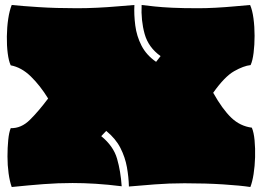

<svg xmlns="http://www.w3.org/2000/svg" viewBox="-20 -733 1051 770"><path d="M27 17Q19 -5 14.5 -37.5Q10 -70 10 -105.5Q10 -141 13 -171.5Q16 -202 23 -219Q65 -218 99.5 -252Q134 -286 173 -338Q141 -390 103.5 -426.5Q66 -463 23 -471Q15 -488 11 -519Q7 -550 7.5 -587Q8 -624 13 -657.5Q18 -691 27 -713Q65 -709 134.5 -704.5Q204 -700 289 -700Q327 -700 369.5 -702Q412 -704 451.5 -707.5Q491 -711 519 -713Q517 -674 522.5 -631Q528 -588 547.5 -550Q567 -512 606 -485L624 -508Q575 -543 560 -597Q545 -651 548 -713Q573 -710 601 -707Q629 -704 670.5 -702Q712 -700 776 -700Q806 -700 844.5 -702Q883 -704 920.5 -707.5Q958 -711 983 -713Q992 -693 996.5 -659.5Q1001 -626 1001 -589.5Q1001 -553 997 -521Q993 -489 985 -472Q957 -469 919 -447.5Q881 -426 835 -361Q872 -295 907.5 -261Q943 -227 990 -221Q998 -202 1001 -170Q1004 -138 1003 -102.5Q1002 -67 997 -35Q992 -3 984 17Q945 11 875.5 6.5Q806 2 720 2Q658 2 600.5 6.5Q543 11 497 15Q496 -23 489 -62.5Q482 -102 463 -139.5Q444 -177 406 -208L386 -187Q435 -147 449.5 -96.5Q464 -46 468 14Q412 7 363.5 4Q315 1 271 1Q212 1 153.5 5.5Q95 10 27 17Z"/></svg>

Font: Oi
Style: Regular
Weight: 400
Designer: Kostas Bartsokas, Mohamad Dakak
Foundry: Foundry5
Version: Version 4.000